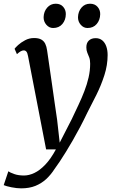

<svg xmlns="http://www.w3.org/2000/svg" viewBox="-63 -773 630 1042"><path d="M89.3 -467.9Q85.8 -486.8 80.1 -493.1Q74.4 -499.5 66.2 -499.5Q57.7 -499.5 49.1 -494.5Q40.5 -489.5 28.9 -479L16.1 -508.3Q20.1 -514.3 35.2 -528.4Q50.4 -542.4 73.1 -554.5Q95.7 -566.6 121.9 -566.6Q146.6 -566.6 160.9 -558.5Q175.3 -550.4 182.6 -535.4Q189.8 -520.4 192.6 -499.6Q199.5 -452.5 206.3 -405.4Q213.2 -358.2 219.9 -311.1Q226.5 -264.1 233.3 -217Q240.2 -170 247 -123L261 1.2L326.4 -126.4Q345.1 -166 362.9 -203.7Q380.8 -241.5 395 -278.6Q409.3 -315.6 417.8 -352.7Q426.3 -389.7 426.3 -427.4Q426.3 -448 421.2 -461.4Q416 -474.9 410.8 -487.1Q405.6 -499.4 405.6 -516.3Q405.6 -540.3 419.4 -553.1Q433.1 -565.9 456.1 -565.9Q477.4 -565.9 491.7 -554.2Q506.1 -542.5 513.6 -521.8Q521.1 -501.1 521.1 -474.3Q521.1 -419.8 503.6 -365.2Q486.1 -310.6 460.5 -259Q434.8 -207.4 410.8 -161.3Q391.8 -121.4 371.9 -83.7Q352 -46 332.3 -11.8Q312.7 22.3 294.6 51.6Q276.5 80.9 260.9 104.3Q245.3 127.7 233.1 144Q213.5 174.8 188 198.6Q162.4 222.3 129.2 235.8Q95.9 249.2 52.1 249.2Q28.1 249.2 -0.8 243.4Q-29.7 237.5 -42.9 231.7L-17.7 156.6Q-9.1 163.2 13.5 171.3Q36 179.5 67.3 179.5Q94.2 179.5 123.6 165.6Q152.9 151.8 182.8 120.5Q212.7 89.2 240.4 37.7H187.2ZM225.2 -621Q203.8 -621 188.5 -638.7Q173.2 -656.4 173.7 -680.1Q174.7 -710.7 193.2 -731.8Q211.7 -752.8 239.5 -752.8Q265.6 -752.8 280.1 -735.9Q294.6 -718.9 294.2 -696.1Q293.9 -664.6 275.5 -642.8Q257.2 -621 225.2 -621ZM411.8 -621Q390.4 -621 375.1 -638.7Q359.8 -656.4 360.3 -680.1Q361.3 -710.7 379.3 -731.8Q397.3 -752.8 425.8 -752.8Q451.6 -752.8 466.4 -735.9Q481.3 -718.9 480.8 -696.1Q480.3 -664.6 461.9 -642.8Q443.5 -621 411.8 -621Z"/></svg>

Font: Merriweather 7pt Light
Style: Italic
Weight: 300
Italic angle: -7.8°
Designer: Eben Sorkin
Foundry: Eben Sorkin
Version: Version 2.200;gftools[0.9.31]